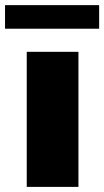

<svg xmlns="http://www.w3.org/2000/svg" viewBox="-47 -731 408 751"><path d="M57.6 0V-528.3H259.8V0ZM-27.3 -618.7V-710.9H340.8V-618.7Z"/></svg>

Font: Comme Black
Style: Regular
Weight: 900
Version: Version 1.000;gftools[0.9.27]